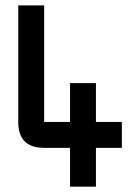

<svg xmlns="http://www.w3.org/2000/svg" viewBox="-20 -704 528 724"><path d="M48.8 -683.6H146.5V-244.1H244.1V-390.6H341.8V-244.1H439.5V-146.5H341.8V0H244.1V-146.5H146.5Q48.8 -146.5 48.8 -244.1Z"/></svg>

Font: BabelStone Runic Byrhtferth
Style: Regular
Weight: 400
Designer: Andrew West
Foundry: BabelStone
Version: Version 7.004;November 9, 2023